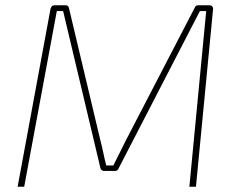

<svg xmlns="http://www.w3.org/2000/svg" viewBox="-20 -710 895 730"><path d="M776 -690Q783 -690 787 -685.5Q791 -681 790 -674L725 0H700L764 -668H740L430 -68Q428 -64 425 -62Q422 -60 417 -60H375Q371 -60 367 -63Q363 -66 362 -70L220 -668H196L72 0H47L172 -676Q174 -683 177.5 -686.5Q181 -690 188 -690H229Q234 -690 237.5 -687.5Q241 -685 242 -680L362 -175Q368 -152 373 -128Q378 -104 384 -81H411Q423 -105 435.5 -130Q448 -155 460 -179L721 -682Q723 -687 726.5 -688.5Q730 -690 734 -690Z"/></svg>

Font: Exo 2 Thin
Style: Italic
Weight: 250
Italic angle: -8°
Designer: Natanael Gama
Foundry: Natanael Gama
Version: Version 2.010